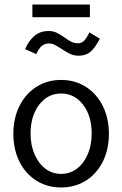

<svg xmlns="http://www.w3.org/2000/svg" viewBox="-20 -820 540 848"><path d="M39 -229Q39 -298 66 -352Q93 -406 141 -436.5Q189 -467 250 -467Q311 -467 359 -436.5Q407 -406 434 -352Q461 -298 461 -229Q461 -160 434 -106Q407 -52 359 -22Q311 8 250 8Q189 8 141 -22Q93 -52 66 -106Q39 -160 39 -229ZM385 -230Q385 -308 347 -357.5Q309 -407 250 -407Q191 -407 153 -357.5Q115 -308 115 -230Q115 -179 132.5 -138.5Q150 -98 180.5 -75Q211 -52 250 -52Q289 -52 319.5 -75Q350 -98 367.5 -138.5Q385 -179 385 -230ZM421 -649Q399 -607 378.5 -590.5Q358 -574 328 -574Q307 -574 290.5 -581.5Q274 -589 252 -604Q233 -616 221.5 -622Q210 -628 196 -628Q178 -628 165 -617.5Q152 -607 140 -581L91 -603Q106 -639 131.5 -661Q157 -683 194 -683Q215 -683 230 -675.5Q245 -668 266 -654Q283 -641 296 -635Q309 -629 324 -629Q340 -629 350.5 -639Q361 -649 375 -677ZM123 -800H377V-744H123Z"/></svg>

Font: Vazir Code
Style: Code
Weight: 400
Foundry: DejaVu fonts team - Redesigned by Saber Rastikerdar
Version: Version 1.1.2